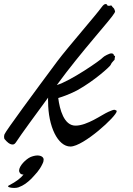

<svg xmlns="http://www.w3.org/2000/svg" viewBox="-136 -697 655 946"><path d="M438 -152C434 -153 432 -156 427 -156C422 -156 414 -153 398 -146C366 -132 294 -78 236 -78C179 -78 158 -158 151 -214C207 -231 246 -253 246 -253C329 -299 407 -370 409 -377C412 -384 415 -389 423 -397C428 -401 429 -402 429 -408C429 -414 431 -417 431 -419C431 -420 430 -422 425 -424C425 -430 421 -434 412 -434C403 -434 376 -420 371 -414C361 -401 210 -297 144 -278C264 -443 412 -603 428 -633C430 -637 431 -639 431 -641C431 -644 429 -645 428 -650C426 -657 422 -658 418 -663C416 -667 414 -670 411 -670C407 -670 401 -668 401 -668C399 -668 398 -669 394 -670C392 -670 392 -670 392 -671C392 -673 392 -674 389 -676C388 -677 386 -677 384 -677C379 -677 373 -673 365 -662C337 -623 199 -465 147 -396C34 -244 -107 -53 -114 -35C-115 -31 -116 -27 -116 -23C-116 -18 -115 -12 -112 -10C-103 1 -89 15 -74 15C-70 15 -64 14 -58 5C-30 -38 44 -138 101 -216C100 -210 101 -203 101 -197C101 -74 149 25 211 25C275 25 439 -125 439 -149C439 -150 439 -151 438 -152ZM73 111C78 101 79 95 79 89C79 79 69 69 48 69C37 69 23 73 14 77C-8 87 -42 120 -42 144C-42 150 -37 164 -20 163C-33 180 -56 198 -91 216C-96 218 -96 220 -96 222C-96 225 -83 229 -66 229C-59 229 -50 228 -45 226C-18 216 -2 203 18 184C40 160 58 143 73 111Z"/></svg>

Font: Oregano
Style: Italic
Weight: 400
Italic angle: -12°
Designer: Astigmatic (AOETI)
Foundry: Astigmatic (AOETI)
Version: Version 1.000